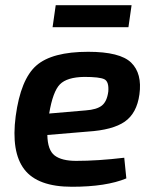

<svg xmlns="http://www.w3.org/2000/svg" viewBox="-20 -702 588 734"><path d="M471 -598H181L193 -682H483ZM455 -99 463 -20Q386 12 255 12Q124 12 73 -54.5Q22 -121 40 -258Q59 -399 119 -451.5Q179 -504 317 -504Q439 -504 481.5 -462.5Q524 -421 513 -341Q503 -269 457 -237Q411 -205 316 -199L161 -186Q162 -128 189 -107.5Q216 -87 271 -87Q354 -87 455 -99ZM168 -268 308 -280Q350 -283 369.5 -298.5Q389 -314 394 -352Q397 -390 379 -399Q361 -408 302 -408Q236 -407 209 -379.5Q182 -352 168 -268Z"/></svg>

Font: Exo 2.0 Semi Bold
Style: Italic
Weight: 600
Italic angle: -8°
Designer: Natanael Gama
Version: Version 1.001;PS 001.001;hotconv 1.0.70;makeotf.lib2.5.58329